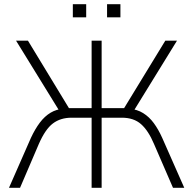

<svg xmlns="http://www.w3.org/2000/svg" viewBox="-20 -900 926 920"><path d="M23 0 128 -239Q148 -282 171 -312.5Q194 -343 222.5 -360Q251 -377 286 -379L269 -361L57 -705H114L320 -366L301 -382H419V-705H467V-382H585L565 -366L772 -705H828L616 -361L600 -379Q637 -376 666 -358Q695 -340 717 -310Q739 -280 757 -240L863 0H809L718 -210Q691 -274 656 -305Q621 -336 564 -336H467V0H419V-336H323Q270 -336 233.5 -308.5Q197 -281 166 -210L76 0ZM493 -817V-880H557V-817ZM329 -817V-880H393V-817Z"/></svg>

Font: Nunito Sans 7pt SemiCondensed ExtraLight
Style: Regular
Weight: 250
Width: 4
Designer: Vernon Adams
Foundry: Vernon Adams
Version: Version 3.101;gftools[0.9.27]